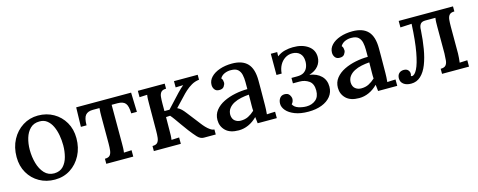

<svg xmlns="http://www.w3.org/2000/svg" viewBox="-29 -1020 3833 1540"><g transform="rotate(-15 1887.5 -250.0)"><path d="M290 16Q219 16 162 -16Q105 -48 71.5 -105.5Q38 -163 38 -238Q38 -319 71.5 -381.5Q105 -444 162 -480Q219 -516 289 -516Q360 -516 417 -483.5Q474 -451 507.5 -393.5Q541 -336 541 -261Q541 -182 508 -119Q475 -56 418.5 -20Q362 16 290 16ZM297 -34Q345 -35 372.5 -64Q400 -93 412 -138.5Q424 -184 424 -233Q424 -276 416.5 -317.5Q409 -359 393 -393Q377 -427 351 -447.5Q325 -468 288 -467Q241 -467 211.5 -438Q182 -409 168.5 -363.5Q155 -318 155 -267Q155 -208 170 -155Q185 -102 216.5 -68Q248 -34 297 -34Z M719 0V-42Q749 -42 761 -56Q773 -70 776 -95Q779 -120 779 -153V-376Q779 -394 779.5 -410.5Q780 -427 782 -446H727Q685 -446 665.5 -423Q646 -400 646 -339H599L603 -500H1059L1064 -339H1017Q1016 -400 997 -423Q978 -446 932 -446H883V-124Q883 -106 882.5 -87.5Q882 -69 879 -50L943 -53V0Z M1114 0V-42Q1144 -42 1156 -56Q1168 -70 1171 -95Q1174 -120 1174 -153L1175 -376Q1175 -394 1175.5 -413Q1176 -432 1179 -450Q1163 -449 1146 -448.5Q1129 -448 1115 -447V-500H1338V-458Q1309 -458 1296.5 -444Q1284 -430 1281.5 -405Q1279 -380 1279 -347V-288H1321L1426 -401Q1442 -417 1454 -429Q1466 -441 1478 -450L1415 -448V-500H1612V-459Q1577 -455 1548.5 -438.5Q1520 -422 1497 -401Q1474 -380 1458 -362L1384 -284Q1403 -275 1417 -261.5Q1431 -248 1447 -227L1517 -137Q1522 -131 1533.5 -115.5Q1545 -100 1561 -83Q1577 -66 1594.5 -54Q1612 -42 1628 -42V0H1529Q1500 0 1475.5 -27Q1451 -54 1422 -92Q1398 -124 1378 -152.5Q1358 -181 1341.5 -204Q1325 -227 1313 -240L1279 -238L1278 -124Q1278 -106 1277.5 -87.5Q1277 -69 1274 -50Q1290 -51 1306.5 -51.5Q1323 -52 1338 -53V0Z M1976 0Q1974 -16 1973 -28Q1972 -40 1970 -53Q1936 -19 1897 -1.5Q1858 16 1816 16Q1744 16 1707.5 -19.5Q1671 -55 1671 -108Q1671 -154 1698 -188Q1725 -222 1769 -243.5Q1813 -265 1865 -275.5Q1917 -286 1967 -286V-345Q1967 -377 1961 -404.5Q1955 -432 1936.5 -449.5Q1918 -467 1879 -467Q1853 -468 1827 -457.5Q1801 -447 1787 -423Q1795 -415 1797.5 -404.5Q1800 -394 1800 -385Q1800 -371 1788 -353.5Q1776 -336 1747 -337Q1723 -337 1710.5 -353.5Q1698 -370 1698 -392Q1698 -428 1724.5 -456Q1751 -484 1797 -500Q1843 -516 1900 -516Q1986 -516 2028.5 -471Q2071 -426 2071 -329Q2071 -293 2071 -260Q2071 -227 2070.5 -194Q2070 -161 2070 -124Q2070 -109 2069 -90Q2068 -71 2066 -50Q2083 -51 2101 -52Q2119 -53 2135 -53V0ZM1967 -240Q1935 -238 1901.5 -231Q1868 -224 1841 -210Q1814 -196 1797.5 -174Q1781 -152 1781 -121Q1783 -87 1803.5 -71Q1824 -55 1852 -55Q1887 -55 1914 -68.5Q1941 -82 1967 -106Q1966 -117 1966 -128.5Q1966 -140 1966 -153Q1966 -162 1966.5 -186.5Q1967 -211 1967 -240Z M2395 16Q2329 16 2283 -2Q2237 -20 2213.5 -47.5Q2190 -75 2190 -104Q2190 -131 2204 -150Q2218 -169 2244 -169Q2272 -169 2284 -151Q2296 -133 2296 -117Q2296 -108 2292 -96.5Q2288 -85 2279 -76Q2292 -50 2325 -39.5Q2358 -29 2390 -29Q2435 -29 2466.5 -54.5Q2498 -80 2498 -133Q2498 -189 2464.5 -212.5Q2431 -236 2387 -236H2332V-281H2378Q2415 -281 2435.5 -294.5Q2456 -308 2465.5 -330.5Q2475 -353 2475 -380Q2475 -424 2451 -447Q2427 -470 2388 -470Q2355 -470 2328 -452.5Q2301 -435 2284.5 -405Q2268 -375 2265 -335H2222V-511H2275L2274 -476Q2304 -499 2338.5 -507.5Q2373 -516 2405 -516Q2481 -517 2530 -483Q2579 -449 2579 -389Q2579 -347 2553 -315Q2527 -283 2477 -268Q2538 -259 2573 -224.5Q2608 -190 2608 -135Q2608 -89 2581 -55Q2554 -21 2506 -2.5Q2458 16 2395 16Z M2976 0Q2974 -16 2973 -28Q2972 -40 2970 -53Q2936 -19 2897 -1.5Q2858 16 2816 16Q2744 16 2707.5 -19.5Q2671 -55 2671 -108Q2671 -154 2698 -188Q2725 -222 2769 -243.5Q2813 -265 2865 -275.5Q2917 -286 2967 -286V-345Q2967 -377 2961 -404.5Q2955 -432 2936.5 -449.5Q2918 -467 2879 -467Q2853 -468 2827 -457.5Q2801 -447 2787 -423Q2795 -415 2797.5 -404.5Q2800 -394 2800 -385Q2800 -371 2788 -353.5Q2776 -336 2747 -337Q2723 -337 2710.5 -353.5Q2698 -370 2698 -392Q2698 -428 2724.5 -456Q2751 -484 2797 -500Q2843 -516 2900 -516Q2986 -516 3028.5 -471Q3071 -426 3071 -329Q3071 -293 3071 -260Q3071 -227 3070.5 -194Q3070 -161 3070 -124Q3070 -109 3069 -90Q3068 -71 3066 -50Q3083 -51 3101 -52Q3119 -53 3135 -53V0ZM2967 -240Q2935 -238 2901.5 -231Q2868 -224 2841 -210Q2814 -196 2797.5 -174Q2781 -152 2781 -121Q2783 -87 2803.5 -71Q2824 -55 2852 -55Q2887 -55 2914 -68.5Q2941 -82 2967 -106Q2966 -117 2966 -128.5Q2966 -140 2966 -153Q2966 -162 2966.5 -186.5Q2967 -211 2967 -240Z M3249 12Q3209 12 3186 -6Q3163 -24 3163 -53Q3163 -79 3177 -94Q3191 -109 3216 -110Q3242 -110 3253.5 -96.5Q3265 -83 3265 -68Q3265 -62 3264 -56.5Q3263 -51 3261 -48Q3266 -45 3270 -45Q3292 -45 3313.5 -87Q3335 -129 3351.5 -218.5Q3368 -308 3375 -451L3281 -446V-500H3732V-458Q3703 -458 3690.5 -444Q3678 -430 3675.5 -405Q3673 -380 3673 -347V-124Q3672 -106 3671 -87.5Q3670 -69 3667 -50L3731 -53V0H3507V-42Q3537 -42 3549.5 -56Q3562 -70 3564.5 -95Q3567 -120 3568 -153V-376Q3568 -394 3568.5 -412Q3569 -430 3572 -448H3488Q3458 -448 3446 -431Q3434 -414 3434 -382Q3429 -301 3417 -230Q3405 -159 3383.5 -104.5Q3362 -50 3328.5 -19Q3295 12 3249 12Z"/></g></svg>

Font: Lora Medium
Style: Regular
Weight: 500
Designer: Olga Karpushina, Alexei Vanyashin (Cyrillic)
Foundry: Cyreal
Version: Version 3.004